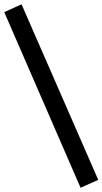

<svg xmlns="http://www.w3.org/2000/svg" viewBox="-78 -715 481 901"><path d="M300 166 -58 -658 23 -695 383 129Z"/></svg>

Font: Faustina Light
Style: Bold Italic
Weight: 700
Italic angle: -8°
Version: Version 1.200